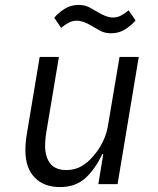

<svg xmlns="http://www.w3.org/2000/svg" viewBox="-20 -747 640 779"><path d="M399 -122H395Q366 -60 326 -24Q286 12 223 12Q158 12 120.5 -27Q83 -66 83 -137Q83 -169 89 -204L141 -516H219L168 -211Q165 -193 164 -178.5Q163 -164 163 -156Q163 -110 184 -83.5Q205 -57 249 -57Q283 -57 309.5 -72Q336 -87 358 -113Q362 -118 370.5 -128.5Q379 -139 388 -154.5Q397 -170 405 -189.5Q413 -209 417 -231L465 -516H543L457 0H379ZM431 -612Q406 -612 388 -621.5Q370 -631 355 -640Q338 -651 321.5 -657Q305 -663 291 -663Q275 -663 260 -655.5Q245 -648 228 -634L200 -675Q217 -695 242 -711Q267 -727 299 -727Q324 -727 342 -717.5Q360 -708 375 -699Q392 -688 408.5 -682Q425 -676 439 -676Q455 -676 470 -683.5Q485 -691 502 -705L530 -664Q513 -644 488 -628Q463 -612 431 -612Z"/></svg>

Font: IBM Plex Mono
Style: Italic
Weight: 400
Italic angle: -9°
Monospace: yes
Designer: Mike Abbink, Paul van der Laan, Pieter van Rosmalen
Foundry: Bold Monday
Version: Version 2.3